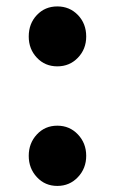

<svg xmlns="http://www.w3.org/2000/svg" viewBox="-20 -577 364 610"><path d="M71.3 -460.9Q71.3 -502 97.2 -529.3Q123 -556.6 162.1 -556.6Q201.2 -556.6 227.5 -529.3Q253.9 -502 253.9 -460.9Q253.9 -420.9 227.5 -393.6Q201.2 -366.2 162.1 -366.2Q123 -366.2 97.2 -393.6Q71.3 -420.9 71.3 -460.9ZM227.5 -14.2Q201.2 13.7 162.1 13.7Q123 13.7 97.2 -14.2Q71.3 -42 71.3 -82Q71.3 -122.1 97.2 -149.9Q123 -177.7 162.1 -177.7Q201.2 -177.7 227.5 -149.9Q253.9 -122.1 253.9 -82Q253.9 -42 227.5 -14.2Z"/></svg>

Font: Gen Shin Gothic Bold
Style: Bold
Weight: 700
Designer: [Source Han Sans]
Ryoko NISHIZUKA  (kana & ideographs); Paul D. Hunt (Latin, Greek & Cyrillic); Wenlong ZHANG  (bopomofo
Version: Version 1.002.20150607